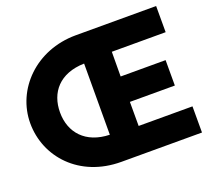

<svg xmlns="http://www.w3.org/2000/svg" viewBox="-138 -1011 1323 1200"><g transform="rotate(-20 523.5 -411.5)"><path d="M21 -412C21 -187 197 9 474 9H1010V-165H652V-325H951V-494H652L653 -658H1011V-832H475C211 -831 21 -637 21 -412ZM219 -412C219 -544 300 -644 465 -648L464 -175C305 -179 219 -278 219 -412Z"/></g></svg>

Font: Rabbid Highway Sign IV
Style: Blk
Weight: 400
Foundry: Cannot Into Space Fonts
Version: Version 0.277